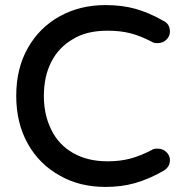

<svg xmlns="http://www.w3.org/2000/svg" viewBox="-20 -719 719 757"><path d="M217 -26Q135 -71 89.5 -152.5Q44 -234 44 -341Q44 -450 90 -530Q135 -610 215 -654.5Q295 -699 396 -699Q460 -699 513 -684.5Q566 -670 622 -638Q650 -626 650 -594Q650 -576 636 -562.5Q622 -549 601 -549Q585 -549 579 -554Q533 -578 493.5 -588Q454 -598 404 -598Q321 -598 268 -565Q212 -533 182.5 -475.5Q153 -418 153 -341Q153 -266 182 -208Q211 -148 268.5 -115.5Q326 -83 404 -83Q453 -83 493 -93.5Q533 -104 579 -128Q585 -133 601 -133Q622 -133 636 -119.5Q650 -106 650 -88Q650 -59 622 -44Q565 -12 512 3Q459 18 396 18Q294 18 217 -26Z"/></svg>

Font: 寒蝉全圆体 Bold
Style: Regular
Weight: 700
Designer: Warren2060
      Designed by Motoya company      

      [Varela Round]
      Joe Prince(Latin component); Avraham Cornf
Foundry: ChillType
Version: Version 3.200